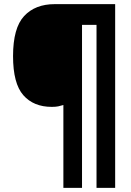

<svg xmlns="http://www.w3.org/2000/svg" viewBox="-20 -780 634 927"><path d="M536 127H446V-660H376V127H286V-273Q273 -269 261 -266.5Q249 -264 230 -264Q142 -264 92.5 -320.5Q43 -377 43 -509Q43 -645 96.5 -702.5Q150 -760 244 -760H536Z"/></svg>

Font: Noto Sans Khmer UI SemiCondensed Black
Style: Regular
Weight: 900
Width: 4
Designer: Danh Hong and the Monotype Design Team
Foundry: Monotype Imaging Inc.
Version: Version 2.002; ttfautohint (v1.8.4.7-5d5b)